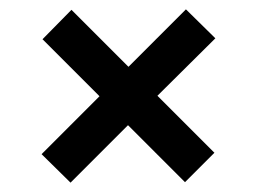

<svg xmlns="http://www.w3.org/2000/svg" viewBox="-20 -550 549 411"><path d="M133 -529 255 -407 378 -530 441 -468 317 -345 439 -223 376 -160 254 -282 131 -159 69 -220 193 -344 71 -466Z"/></svg>

Font: Roundo Medium
Style: Regular
Weight: 500
Designer: Namrata Goyal (Gurmukhi), Shiva Nallaperumal (Latin)
Foundry: Indian Type Foundry
Version: Version 1.000;PS 1.0;hotconv 1.0.88;makeotf.lib2.5.647800